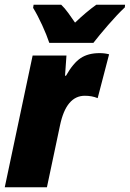

<svg xmlns="http://www.w3.org/2000/svg" viewBox="-22 -786 545 806"><path d="M370 -606Q393 -636 432 -681Q471 -726 502 -755L503 -766H382Q361 -751 338.5 -732Q316 -713 293 -691Q281 -709 265 -731Q249 -753 235 -766H119L117 -753Q136 -722 155 -680.5Q174 -639 185 -606ZM175 0 230 -260Q256 -384 334 -384Q364 -384 388 -374L436 -558Q418 -563 396 -563Q348 -563 316.5 -542Q285 -521 255 -468H251L257 -553H115L-2 0Z"/></svg>

Font: Noto Sans Display SemiCondensed Black
Style: Italic
Weight: 900
Width: 4
Designer: Monotype Design team
Foundry: Monotype Imaging Inc.
Version: 1.000